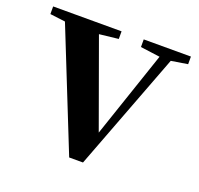

<svg xmlns="http://www.w3.org/2000/svg" viewBox="-108 -644 784 757"><g transform="rotate(20 284.0 -266.0)"><path d="M255 3 56 -495 -8 -503V-535H279V-503L199 -494L331 -129L454 -492L372 -503V-535H570V-503L501 -492L313 3Z"/></g></svg>

Font: GenRyuMin TW B
Style: Regular
Weight: 700
Version: Version 1.501;PS 1;hotconv 16.6.51;makeotf.lib2.5.65220